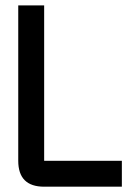

<svg xmlns="http://www.w3.org/2000/svg" viewBox="-20 -704 528 724"><path d="M48.8 -683.6H146.5V-97.7H439.5V0H146.5Q48.8 0 48.8 -97.7Z"/></svg>

Font: BabelStone Runic Staveless Rule
Style: Regular
Weight: 400
Designer: Andrew West
Foundry: BabelStone
Version: Version 3.002 March 14, 2022